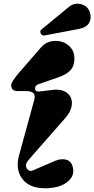

<svg xmlns="http://www.w3.org/2000/svg" viewBox="-20 -994 506 1029"><path d="M402.8 -838.9 220.2 -804.2Q205.1 -801.3 198.5 -814.5Q191.9 -827.6 202.1 -835.9L348.1 -956.1Q378.4 -981 414.8 -971.4Q451.2 -961.9 461.9 -926.8Q471.7 -895.5 457.5 -871.1Q443.4 -846.7 402.8 -838.9ZM40 -538.1Q40 -555.7 86.9 -609.9L200.2 -740.2Q230.5 -774.9 278.8 -774.9Q319.3 -774.9 349.1 -749Q378.9 -723.1 378.9 -680.2Q378.9 -640.6 357.7 -617.9Q336.4 -595.2 296.9 -581.1L187 -543Q168 -537.1 168 -520Q168 -501 193.8 -503.9L262.2 -512.2Q311 -518.1 339.1 -496.3Q367.2 -474.6 365.2 -437.3Q363.3 -399.9 331.1 -362.8L140.1 -145Q119.1 -121.6 119.1 -108.9Q119.1 -93.3 130.1 -83.7Q141.1 -74.2 154.8 -80.1L274.9 -131.8Q291 -138.7 306.9 -140.4Q322.8 -142.1 336.9 -137.7Q351.1 -133.3 360.6 -120.1Q370.1 -106.9 372.1 -85.9Q375.5 -54.2 353.5 -30.5Q331.5 -6.8 296.9 4.2Q262.2 15.1 222.2 15.1Q138.2 15.1 99.9 -34.9Q61.5 -85 82 -161.1L163.1 -457Q166 -467.3 166 -475.1Q166 -491.7 153.8 -498.8Q141.6 -505.9 116.2 -505.9H73.2Q40 -505.9 40 -538.1Z"/></svg>

Font: Pilowlava
Style: Regular
Weight: 400
Designer: Anton Moglia, Jérémy Landes, Maksym Kobuzan (Cyrillic), Velvetyne Type Foundry
Foundry: Anton Moglia, Jérémy Landes, Velvetyne Type Foundry
Version: Version 1.001;hotconv 1.0.109;makeotfexe 2.5.65596